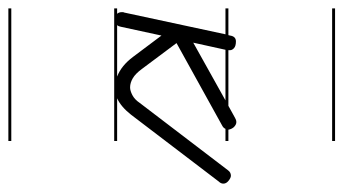

<svg xmlns="http://www.w3.org/2000/svg" viewBox="-201 -381 821 459"><g transform="rotate(90 209.5 -151.5)"><path d="M317 -280H288Q286 -275 280 -272L83 -163L145 -80Q156 -65 167 -58.5Q178 -52 189 -52Q197 -52 207.5 -57.5Q218 -63 226 -75L387 -286Q392 -293 400 -293Q405 -293 412 -287.5Q419 -282 419 -275Q419 -269 414 -264L254 -54Q235 -30 215 -21H317V-14H0V-21H13Q9 -25 9 -33Q9 -37 10 -38L62 -280H0V-287H64L65 -291Q67 -305 79 -305Q90 -305 95 -300.5Q100 -296 100 -291V-287H233L262 -303Q267 -306 272 -306Q278 -306 284 -300Q289 -294 290 -287H317ZM116 -59 65 -127 44 -30Q43 -24 40 -21H163Q137 -31 116 -59ZM82 -203 220 -280H99ZM317 -535H0V-542H317ZM317 239H0V232H317Z"/></g></svg>

Font: Gruenewald VA 1. Klasse
Style: Regular
Weight: 400
Designer: Peter Wiegel
Foundry: Peter Wiegel, nach dem Schriftentwurf von Dr. H. Gr¸newald
Version: Version 0.007